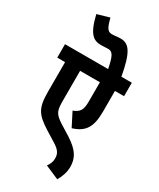

<svg xmlns="http://www.w3.org/2000/svg" viewBox="-246 -972 954 1150"><g transform="rotate(30 231.0 -397.0)"><path d="M462 -529V-622H390C362 -776 331 -818 272 -818C252 -818 231 -814 213 -814C184 -814 172 -832 156 -896L72 -872C102 -745 139 -725 190 -725C205 -725 225 -727 238 -727C269 -727 282 -705 298 -622H0V-529H54V-322C54 -210 79 -178 165 -123L236 -79C282 -51 291 -29 291 1C291 22 284 42 269 61L364 102C384 68 395 35 395 -1C395 -60 372 -103 294 -153L222 -198C160 -238 158 -256 158 -332V-529H295V-397C295 -337 282 -317 238 -300L286 -206C367 -231 399 -277 399 -385V-529Z"/></g></svg>

Font: Noto Sans Devanagari ExtraCondensed SemiBold
Style: Regular
Weight: 600
Width: 2
Designer: Jelle Bosma - Monotype Design Team
Foundry: Monotype Imaging Inc.
Version: Version 2.004